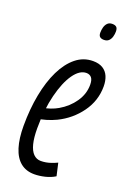

<svg xmlns="http://www.w3.org/2000/svg" viewBox="-143 -782 575 844"><g transform="rotate(20 144.0 -359.5)"><path d="M66.3 -276.9Q85 -280 102.9 -286.2Q120.7 -292.3 136.6 -301.4Q178.2 -325.5 204 -362.9Q229.8 -400.3 229.8 -443.2Q229.8 -466.5 220.9 -476.8Q212.1 -487 197.1 -487Q165.5 -487 138.1 -448.2Q110.8 -409.4 93.6 -341.1Q76.4 -272.8 76.4 -184.5Q76.4 -141 83.7 -112.2Q91 -83.4 105.3 -69.1Q119.6 -54.7 139.9 -54.7Q151.5 -54.7 163.4 -56.7Q175.4 -58.7 188.2 -63.2Q201.1 -67.6 215 -74.2L228.4 -15.2Q208.2 -2.5 181.9 3.8Q155.7 10 132.7 10Q94.3 10 68.2 -11.2Q42.1 -32.5 29.2 -73.8Q16.3 -115.1 16.3 -174.2Q16.3 -252.6 29.3 -320.3Q42.3 -388.1 67 -438.7Q91.8 -489.3 127 -517.8Q162.2 -546.2 206.9 -546.2Q234.9 -546.2 253 -534.9Q271.1 -523.6 279.6 -503.5Q288.1 -483.3 288.1 -457.1Q288.1 -389.9 248.4 -335.1Q208.7 -280.3 147.1 -250.2Q125.3 -239.8 101.8 -232.9Q78.3 -226.1 55.2 -222.9ZM218.3 -649.8Q206.4 -649.8 199.8 -655.3Q193.1 -660.8 193.1 -674.4Q193.1 -687.3 196.4 -699.6Q199.8 -712 207.9 -720.3Q216.1 -728.6 230.1 -728.6Q243.4 -728.6 249.8 -722.6Q256.1 -716.6 256.1 -702.2Q256.1 -690 252.7 -678.1Q249.4 -666.1 241.2 -657.9Q233.1 -649.8 218.3 -649.8Z"/></g></svg>

Font: Georama
Style: Italic
Weight: 400
Width: 2
Italic angle: -9°
Designer: Jean-Baptiste Levee
Foundry: Production Type
Version: Version 1.000